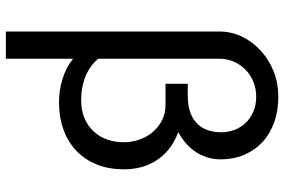

<svg xmlns="http://www.w3.org/2000/svg" viewBox="-174 -587 948 640"><g transform="rotate(90 300.0 -267.0)"><path d="M302.2 -720.7Q257.3 -720.7 218 -705.1Q178.7 -689.5 149.4 -662.6Q119.6 -635.7 102.3 -599.9Q85 -564 85 -523.9V187.5H175.8V-36.6Q190.9 -24.4 208.5 -15.4Q226.1 -6.3 244.6 -1Q263.7 4.9 283.4 7.6Q303.2 10.3 322.8 10.3Q370.6 10.3 411.1 -4.2Q451.7 -18.6 481.4 -46.4Q511.2 -74.2 527.8 -114.5Q544.4 -154.8 544.4 -207Q544.4 -248.5 530.8 -283.2Q517.1 -317.9 491.2 -343.3Q477.1 -357.4 459.2 -368.4Q441.4 -379.4 420.4 -387.2Q436 -395.5 449.5 -406Q462.9 -416.5 473.6 -428.7Q491.7 -449.2 501.5 -474.9Q511.2 -500.5 511.2 -528.8Q511.2 -571.3 496.3 -606.4Q481.4 -641.6 454.1 -667.5Q426.8 -692.9 388.2 -706.8Q349.6 -720.7 302.2 -720.7ZM300.3 -418.9H259.3V-344.7H329.1Q358.9 -344.7 382.1 -332.5Q405.3 -320.3 421.4 -300.8Q437.5 -280.8 445.8 -255.9Q454.1 -231 454.1 -205.1Q454.1 -174.3 444.3 -148.2Q434.6 -122.1 416.5 -103.5Q398.4 -84.5 372.3 -74Q346.2 -63.5 313.5 -63.5Q289.1 -63.5 267.6 -68.1Q246.1 -72.8 228.5 -80.6Q212.4 -87.9 199.2 -97.9Q186 -107.9 175.8 -120.1V-523.9Q175.8 -549.8 185.5 -572.3Q195.3 -594.7 212.4 -611.3Q229 -627.9 252.2 -637.5Q275.4 -647 302.2 -647Q330.6 -647 352.8 -637.2Q375 -627.4 390.1 -611.3Q405.3 -595.2 413.1 -574.2Q420.9 -553.2 420.9 -530.8Q420.9 -505.9 413.8 -485.4Q406.7 -464.8 392.1 -450.2Q377.4 -435.5 354.5 -427.2Q331.5 -418.9 300.3 -418.9Z"/></g></svg>

Font: Roboto Mono
Style: Regular
Weight: 400
Monospace: yes
Designer: Google
Version: Version 3.000